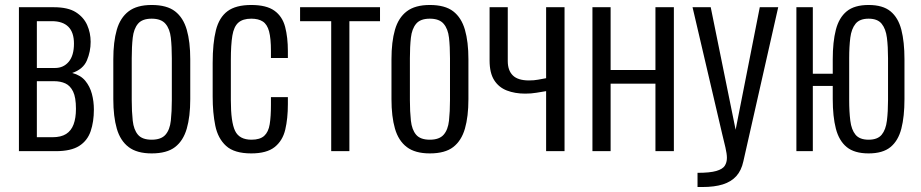

<svg xmlns="http://www.w3.org/2000/svg" viewBox="-20 -607 3698 771"><path d="M56 0V-578H196Q253 -578 284.5 -558Q316 -538 330 -506.5Q344 -475 344 -439Q344 -400 329 -364.5Q314 -329 270 -314Q304 -305 322.5 -282.5Q341 -260 349 -230Q357 -200 357 -167Q357 -118 344 -80Q331 -42 298 -21Q265 0 204 0ZM128 -56H191Q225 -56 245.5 -69Q266 -82 275.5 -107.5Q285 -133 285 -170Q285 -216 273.5 -239.5Q262 -263 242.5 -272Q223 -281 196 -281H128ZM128 -334H201Q235 -334 256 -359Q277 -384 277 -432Q277 -477 254.5 -499.5Q232 -522 188 -522H128Z M589 9Q530 9 496.5 -16.5Q463 -42 449 -90.5Q435 -139 435 -209V-369Q435 -439 449 -487.5Q463 -536 496.5 -561.5Q530 -587 589 -587Q650 -587 683 -561.5Q716 -536 730 -487.5Q744 -439 744 -369V-209Q744 -139 730 -90.5Q716 -42 683 -16.5Q650 9 589 9ZM589 -46Q627 -46 644.5 -66Q662 -86 666 -122.5Q670 -159 670 -205V-373Q670 -420 666 -455.5Q662 -491 644.5 -511.5Q627 -532 589 -532Q551 -532 534 -511.5Q517 -491 513 -455.5Q509 -420 509 -373V-205Q509 -159 513 -122.5Q517 -86 534 -66Q551 -46 589 -46Z M989 9Q921 9 888 -21Q855 -51 844.5 -102.5Q834 -154 834 -219V-354Q834 -434 847 -485.5Q860 -537 893.5 -562Q927 -587 989 -587Q1050 -587 1082 -564Q1114 -541 1125 -499Q1136 -457 1136 -402V-374H1068V-402Q1068 -453 1060.5 -481Q1053 -509 1035.5 -520.5Q1018 -532 989 -532Q955 -532 937 -516Q919 -500 913 -463.5Q907 -427 907 -366V-204Q907 -117 924 -81.5Q941 -46 990 -46Q1024 -46 1041 -61.5Q1058 -77 1063 -108Q1068 -139 1068 -185V-217H1136V-189Q1136 -131 1125.5 -86.5Q1115 -42 1083 -16.5Q1051 9 989 9Z M1310 0V-522H1185V-578H1506V-522H1383V0Z M1706 9Q1647 9 1613.5 -16.5Q1580 -42 1566 -90.5Q1552 -139 1552 -209V-369Q1552 -439 1566 -487.5Q1580 -536 1613.5 -561.5Q1647 -587 1706 -587Q1767 -587 1800 -561.5Q1833 -536 1847 -487.5Q1861 -439 1861 -369V-209Q1861 -139 1847 -90.5Q1833 -42 1800 -16.5Q1767 9 1706 9ZM1706 -46Q1744 -46 1761.5 -66Q1779 -86 1783 -122.5Q1787 -159 1787 -205V-373Q1787 -420 1783 -455.5Q1779 -491 1761.5 -511.5Q1744 -532 1706 -532Q1668 -532 1651 -511.5Q1634 -491 1630 -455.5Q1626 -420 1626 -373V-205Q1626 -159 1630 -122.5Q1634 -86 1651 -66Q1668 -46 1706 -46Z M2173 0V-241Q2154 -238 2133.5 -234.5Q2113 -231 2089 -231Q2048 -231 2015.5 -243.5Q1983 -256 1964.5 -285Q1946 -314 1946 -364V-578H2019V-362Q2019 -324 2039.5 -304Q2060 -284 2104 -284Q2125 -284 2140.5 -287Q2156 -290 2173 -293V-578H2247V0Z M2359 0V-578H2432V-326H2612V-578H2686V0H2612V-271H2432V0Z M2781 144V87Q2831 87 2856.5 79.5Q2882 72 2890.5 58.5Q2899 45 2899 27Q2899 11 2893 -15Q2887 -41 2880 -69L2761 -578H2834L2934 -86L3031 -578H3105L2965 41Q2957 78 2936.5 100.5Q2916 123 2882.5 133.5Q2849 144 2800 144Z M3468 9Q3411 9 3380 -16.5Q3349 -42 3336.5 -90.5Q3324 -139 3324 -209V-262H3244V0H3178V-578H3244V-311H3324V-369Q3324 -439 3336.5 -487.5Q3349 -536 3380 -561.5Q3411 -587 3468 -587Q3525 -587 3556 -561.5Q3587 -536 3599.5 -487.5Q3612 -439 3612 -369V-209Q3612 -139 3599.5 -90.5Q3587 -42 3556 -16.5Q3525 9 3468 9ZM3468 -46Q3504 -46 3520.5 -66Q3537 -86 3541.5 -122.5Q3546 -159 3546 -205V-373Q3546 -420 3541.5 -455.5Q3537 -491 3520.5 -511.5Q3504 -532 3468 -532Q3432 -532 3415.5 -511.5Q3399 -491 3394.5 -455.5Q3390 -420 3390 -373V-205Q3390 -159 3394.5 -122.5Q3399 -86 3415.5 -66Q3432 -46 3468 -46Z"/></svg>

Font: Oswald Light
Style: Regular
Weight: 300
Designer: Vernon Adams
Foundry: Vernon Adams
Version: Version 4.103;gftools[0.9.33.dev8+g029e19f]